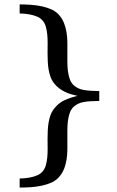

<svg xmlns="http://www.w3.org/2000/svg" viewBox="-20 -724 528 867"><path d="M428.2 -268.1Q384.8 -268.1 357.4 -263.2Q330.1 -258.3 312 -241.2Q300.3 -230 294.4 -212.4Q288.6 -194.8 286.4 -175.3Q284.2 -155.8 284.2 -135.7V-49.8Q284.2 -25.9 280.5 -2.9Q276.9 20 268.3 40.8Q259.8 61.5 243.2 79.1Q230.5 92.3 211.9 100.6Q193.4 108.9 170.4 114Q147.5 119.1 121.6 121.1Q95.7 123 68.8 123V82Q75.2 82 88.4 81.1Q101.6 80.1 116.9 77.1Q132.3 74.2 147 68.1Q161.6 62 170.9 51.8Q181.6 40.5 186.5 23.9Q191.4 7.3 193.4 -12.5Q195.3 -32.2 195.1 -53.7Q194.8 -75.2 194.8 -96.2Q194.8 -113.3 195.6 -132.1Q196.3 -150.9 199.2 -169.2Q202.1 -187.5 208 -203.9Q213.9 -220.2 224.1 -232.9Q243.7 -258.8 271.5 -271.5Q299.3 -284.2 330.1 -291Q314.5 -294.4 299.8 -298.8Q285.2 -303.2 271.5 -310.1Q257.8 -316.9 245.8 -326.2Q233.9 -335.4 224.1 -348.1Q213.9 -360.8 208 -377.2Q202.1 -393.6 199.2 -411.9Q196.3 -430.2 195.6 -449Q194.8 -467.8 194.8 -484.9Q194.8 -505.9 195.1 -527.3Q195.3 -548.8 193.4 -568.6Q191.4 -588.4 186.5 -605Q181.6 -621.6 170.9 -632.8Q161.6 -643.1 147 -649.2Q132.3 -655.3 116.9 -658.2Q101.6 -661.1 88.4 -662.1Q75.2 -663.1 68.8 -663.1V-704.1Q95.7 -704.1 121.6 -702.1Q147.5 -700.2 170.4 -695.1Q193.4 -689.9 211.9 -681.6Q230.5 -673.3 243.2 -660.2Q259.8 -642.6 268.3 -621.6Q276.9 -600.6 280.5 -577.9Q284.2 -555.2 284.2 -530.8V-445.3Q284.2 -425.3 286.4 -405.8Q288.6 -386.2 294.4 -368.7Q300.3 -351.1 312 -339.8Q330.1 -322.8 357.4 -317.9Q384.8 -313 428.2 -313Z"/></svg>

Font: Charis SIL Afr
Style: Regular
Weight: 400
Foundry: SIL International
Version: Version 5.000